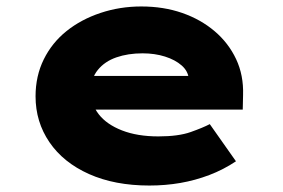

<svg xmlns="http://www.w3.org/2000/svg" viewBox="-20 -564 874 594"><path d="M442 10Q335 10 255.5 -25.5Q176 -61 133 -124Q90 -187 90 -266Q90 -329 115.5 -380.5Q141 -432 186 -468Q231 -504 291 -524Q351 -544 417 -544Q486 -544 543.5 -524Q601 -504 644 -467.5Q687 -431 710.5 -381Q734 -331 732 -270L731 -225H210L187 -329H582L564 -301V-320Q562 -344 542 -361.5Q522 -379 490.5 -389Q459 -399 421 -399Q376 -399 340 -386.5Q304 -374 282.5 -347.5Q261 -321 261 -281Q261 -242 285.5 -210.5Q310 -179 357.5 -160.5Q405 -142 470 -142Q532 -142 570 -155.5Q608 -169 629 -180L710 -65Q671 -39 627.5 -22.5Q584 -6 538 2Q492 10 442 10Z"/></svg>

Font: Lexend Peta ExtraBold
Style: Regular
Weight: 800
Version: Version 1.007